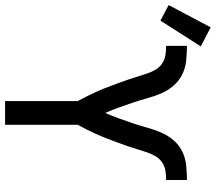

<svg xmlns="http://www.w3.org/2000/svg" viewBox="-204 -804 871 776"><g transform="rotate(90 232.0 -415.5)"><path d="M252 0V-294Q243 -310 234.5 -327Q226 -344 218 -361Q210 -378 203 -395.5Q196 -413 189.5 -430.5Q183 -448 176.5 -465.5Q170 -483 164 -501Q158 -519 152.5 -537Q147 -555 141 -573Q135 -591 125.5 -607.5Q116 -624 100.5 -634.5Q85 -645 66.5 -648Q48 -651 29 -651V-735Q58 -735 88 -732Q118 -729 144.5 -716Q171 -703 190.5 -680Q210 -657 221.5 -629.5Q233 -602 241 -573Q249 -544 258.5 -516Q268 -488 278 -460Q288 -432 300 -405Q312 -432 322 -460Q332 -488 341.5 -516Q351 -544 359 -573Q367 -602 378.5 -629.5Q390 -657 409.5 -680Q429 -703 455.5 -716Q482 -729 512 -732Q542 -735 571 -735V-651Q552 -651 533.5 -648Q515 -645 499.5 -634.5Q484 -624 474.5 -607.5Q465 -591 459 -573Q453 -555 447.5 -537Q442 -519 436 -501Q430 -483 423.5 -465.5Q417 -448 410.5 -430.5Q404 -413 397 -395.5Q390 -378 382 -361Q374 -344 365.5 -327Q357 -310 348 -294V0ZM-73 -628 -136 -661 -46 -831 31 -791Z"/></g></svg>

Font: Iosevka Fixed Medium Extended
Style: Regular
Weight: 500
Width: 7
Monospace: yes
Designer: Belleve Invis
Foundry: Belleve Invis
Version: Version 24.1.1; ttfautohint (v1.8.4)